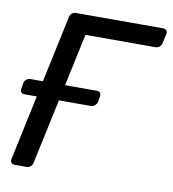

<svg xmlns="http://www.w3.org/2000/svg" viewBox="-79 -770 755 839"><g transform="rotate(10 298.0 -350.0)"><path d="M31 -311Q20 -311 15.5 -317.5Q11 -324 13 -334L17 -358Q19 -369 27 -375Q35 -381 45 -381H339Q349 -381 354 -375Q359 -369 357 -358L353 -334Q350 -324 342.5 -317.5Q335 -311 324 -311ZM42 0Q32 0 27 -6.5Q22 -13 24 -23L163 -676Q165 -687 172.5 -693.5Q180 -700 190 -700H576Q587 -700 592.5 -693.5Q598 -687 595 -676L586 -636Q584 -626 576.5 -619.5Q569 -613 558 -613H248L122 -23Q120 -13 112.5 -6.5Q105 0 94 0Z"/></g></svg>

Font: Rubik
Style: Italic
Weight: 400
Italic angle: -12°
Designer: Hubert and Fischer
Foundry: Hubert and Fischer
Version: Version 2.300;gftools[0.9.30]